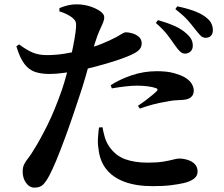

<svg xmlns="http://www.w3.org/2000/svg" viewBox="-20 -821 1040 891"><path d="M837.3 -572.1Q824.8 -572.8 814.6 -582.9Q804.4 -593.1 792 -610.6Q778.2 -631.1 758 -657.7Q737.8 -684.3 703.2 -714.5L713.1 -727.7Q755.2 -715.8 789.2 -700.9Q823.2 -685.9 846.1 -664.5Q862.4 -650.2 868.9 -636.2Q875.3 -622.2 874.6 -607.9Q874.6 -592.5 864.2 -582.3Q853.8 -572.1 837.3 -572.1ZM139.2 49.7Q116.6 49.7 100.9 27.7Q85.2 5.7 85.2 -24.3Q85.2 -45.2 92.4 -59.1Q99.6 -73 111.7 -88.2Q123.9 -103.5 137.6 -127.1Q165.8 -171.6 200 -240.4Q234.2 -309.2 267.4 -404.3Q278.5 -437 289.4 -477.8Q300.4 -518.5 309.7 -560.1Q319 -601.8 325.2 -637.1Q331.3 -672.4 332.9 -693.6Q334.2 -712.5 330.5 -721.2Q326.8 -730 314.3 -740.1Q302.6 -748.7 288.2 -755.8Q273.8 -762.8 255.4 -768.4L255.9 -783.5Q276.5 -792 296.6 -796.7Q316.8 -801.3 338.2 -800.8Q368.7 -800.5 397.4 -791.5Q426 -782.4 444.9 -768.9Q463.7 -755.4 463.7 -741.5Q463.7 -728.6 457.8 -714.8Q451.8 -701.1 442 -679.6Q432.2 -658.1 420.1 -619.8Q414.1 -599.2 403 -558.3Q391.9 -517.5 377.7 -467.7Q363.5 -417.9 347.1 -370.2Q333.2 -327.9 315.5 -276.1Q297.8 -224.3 278.6 -172.6Q259.4 -120.9 241.3 -76.9Q223.1 -32.9 208.3 -5.4Q194.9 20 181 34.8Q167 49.7 139.2 49.7ZM688.6 42.9Q612.4 42.9 558 22.8Q503.6 2.7 473.1 -36.1Q442.5 -74.9 437.1 -130.7Q432.8 -155.1 434.7 -181.9Q436.6 -208.7 439.4 -229.4L455.8 -230.5Q458.6 -211.9 465.5 -187Q472.4 -162.1 487.1 -140.5Q516.5 -98.3 560.7 -82.3Q604.8 -66.2 665 -66.2Q709.2 -66.2 737.9 -71Q766.6 -75.9 784 -80.5Q801.4 -85.2 810.8 -85.2Q830.8 -85.2 850.8 -79Q870.9 -72.9 883.9 -59.5Q896.9 -46.1 896.9 -24.2Q896.9 -4.6 879.7 8.6Q862.5 21.8 831.8 28.7Q808.3 34.1 773.7 38.5Q739.1 42.9 688.6 42.9ZM210.1 -477.7Q172.5 -477.7 143.7 -486.9Q115 -496.2 93.6 -523.9Q72.2 -551.7 56 -606L68.4 -614.9Q106.9 -586.9 133.2 -576.5Q159.4 -566.1 190.9 -565.4Q235.1 -564.7 279.2 -571.8Q323.2 -579 353.8 -586.8Q411.3 -601 450.9 -617.2Q490.5 -633.3 519.6 -648.8Q534.8 -657.4 546.1 -664.3Q557.5 -671.2 564.2 -671.2Q577.1 -671.2 594.3 -666.1Q611.5 -661.1 624.6 -649.8Q637.6 -638.5 637.6 -618.9Q637.6 -597.6 617.6 -582.6Q597.6 -567.6 543.4 -548.4Q526.1 -541.9 493.6 -532Q461.1 -522 422.7 -511.8Q384.4 -501.6 347.3 -494.1Q317.7 -488.5 278.6 -483.1Q239.4 -477.7 210.1 -477.7ZM620 -329.8Q635.1 -339.6 653.5 -353.4Q671.9 -367.2 687.5 -380.3Q703.1 -393.4 707.9 -398.7Q716.3 -408 703.2 -412.2Q687.9 -417.8 663.6 -420.6Q639.4 -423.5 617.1 -423.5Q593.3 -423.5 563.2 -420.1Q533.2 -416.7 499 -410.9L493.5 -425.5Q532.9 -451.5 589.6 -471.1Q646.4 -490.6 707.5 -490.6Q756.7 -490.6 788.7 -481.3Q820.6 -472 836.7 -462.5Q859.7 -448.9 869.5 -432.6Q879.2 -416.4 879.2 -400.2Q879.2 -379.8 864.5 -368.5Q849.7 -357.2 816.5 -356.7Q803.3 -356.4 787.4 -355Q771.5 -353.5 751.5 -349.1Q718.6 -344.2 687.1 -335.5Q655.6 -326.7 628.9 -317.1ZM934.5 -645.6Q920.1 -645.6 909.7 -656.7Q899.4 -667.7 884.6 -686.4Q871.2 -704.2 852.2 -726.1Q833.1 -748 793.8 -778.5L802.5 -791.6Q845.6 -782.9 879 -770.7Q912.4 -758.5 933.1 -742.8Q952.4 -728.7 960.1 -713.3Q967.9 -698 967.9 -680.8Q967.9 -664.7 959 -655.1Q950.1 -645.6 934.5 -645.6Z"/></svg>

Font: Noto Serif KR ExtraLight
Style: Regular
Weight: 200
Designer: Ryoko NISHIZUKA 西塚涼子 (kana & ideographs); Frank Grießhammer (Latin, Greek & Cyrillic); Wenlong ZHANG 张文龙 (bopomofo); San
Foundry: Adobe
Version: Version 2.002-H1;hotconv 1.1.0;makeotfexe 2.6.0